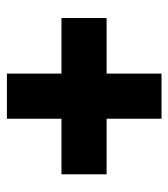

<svg xmlns="http://www.w3.org/2000/svg" viewBox="15 -588 499 570"><g transform="rotate(90 265.0 -302.5)"><path d="M497 -235H332V-73H198V-235H33V-369H198V-532H332V-369H497Z"/></g></svg>

Font: Exo 2.0 Extra Bold
Style: Regular
Weight: 800
Designer: Natanael Gama
Version: Version 1.001;PS 001.001;hotconv 1.0.70;makeotf.lib2.5.58329